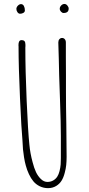

<svg xmlns="http://www.w3.org/2000/svg" viewBox="-20 -956 460 995"><path d="M309.6 -888.7Q335.9 -888.7 335.9 -911.6Q335.9 -919.4 329.1 -927.5Q322.3 -935.5 314 -935.5Q304.7 -935.5 297.1 -927.7Q289.6 -919.9 289.6 -910.6Q289.6 -902.8 295.9 -895.8Q302.2 -888.7 309.6 -888.7ZM84 -884.8Q93.8 -884.8 101.3 -889.4Q108.9 -894 108.9 -901.9Q108.9 -915.5 103.8 -925Q98.6 -934.6 88.9 -934.6Q80.1 -934.6 72.5 -926.5Q64.9 -918.5 64.9 -909.7Q64.9 -900.4 70.6 -892.6Q76.2 -884.8 84 -884.8ZM97.2 -214.4Q98.1 -193.8 99.1 -182.6Q100.6 -165.5 104.5 -141.1Q108.4 -116.7 113.8 -97.7Q119.6 -75.7 129.9 -53.7Q140.1 -31.7 152.8 -16.6Q166 -0.5 186 9.3Q206.1 19 229 19Q252.4 19 271 7.8Q288.6 -2.9 298.8 -19.3Q309.1 -35.6 315.4 -60.1Q321.3 -82 323.2 -101.1Q325.2 -120.1 325.2 -144Q325.2 -199.2 323.7 -309.6Q321.8 -407.7 321.8 -480V-569.8Q321.3 -609.9 321.3 -660.2V-735.8Q321.3 -746.6 315.7 -752.9Q310.1 -759.3 301.8 -759.3Q293.5 -759.3 287.8 -752.9Q282.2 -746.6 282.2 -735.8Q282.2 -713.4 284.7 -650.9Q286.6 -600.6 286.6 -565.9L291 -438Q295.4 -314.5 295.4 -251V-137.2Q295.4 -123.5 294.4 -104Q293 -86.9 288.6 -69.6Q284.2 -52.2 277.3 -41.5Q269.5 -28.8 256.1 -21Q242.7 -13.2 225.6 -13.2Q207 -13.2 191.4 -28.8Q176.3 -43.5 166.5 -64.2Q156.7 -85 148.9 -115.7Q136.2 -162.6 132.3 -206.1Q125 -275.4 118.2 -433.6Q111.3 -591.8 111.3 -709Q111.3 -713.4 111.8 -716.8V-724.1Q111.8 -736.3 107.4 -742.2Q103 -748 91.3 -748Q75.7 -748 75.7 -722.2Q75.7 -717.3 76.2 -713.9V-707Q76.2 -613.3 83.7 -445.8Q91.3 -278.3 96.2 -231Z"/></svg>

Font: Amatica SC
Style: Regular
Weight: 400
Version: Version 2.000